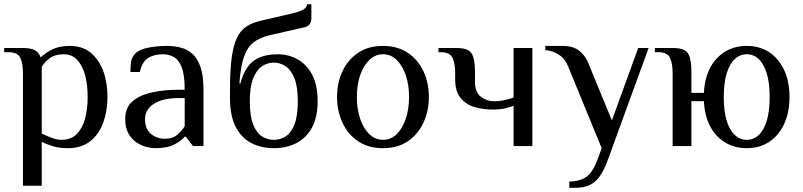

<svg xmlns="http://www.w3.org/2000/svg" viewBox="-23 -700 3848 920"><path d="M87 190V-350Q87 -395 74.5 -422.5Q62 -450 17 -450H-3V-470H87Q125 -470 144.5 -459Q164 -448 172 -425Q192 -445 226 -462.5Q260 -480 312 -480Q372 -480 412 -447Q452 -414 472 -358.5Q492 -303 492 -235Q492 -168 471.5 -112Q451 -56 409 -23Q367 10 302 10Q260 10 230 0.5Q200 -9 177 -20V190ZM272 -30Q317 -30 344.5 -57.5Q372 -85 384.5 -131.5Q397 -178 397 -235Q397 -293 385 -339Q373 -385 347.5 -412.5Q322 -440 282 -440Q241 -440 216 -421.5Q191 -403 177 -380V-60Q200 -49 224.5 -39.5Q249 -30 272 -30Z M722 10Q701 10 676.5 3.5Q652 -3 629 -19Q606 -35 591.5 -62Q577 -89 577 -130Q577 -185 612.5 -215Q648 -245 706.5 -257.5Q765 -270 832 -270H862Q862 -340 848 -376.5Q834 -413 810.5 -426.5Q787 -440 757 -440Q715 -440 686.5 -422Q658 -404 647 -355H602Q602 -381 605 -403.5Q608 -426 627 -445Q646 -464 689 -472Q732 -480 777 -480Q811 -480 842.5 -472Q874 -464 898.5 -442.5Q923 -421 937.5 -379.5Q952 -338 952 -270V0H902L867 -45H862Q847 -26 813 -8Q779 10 722 10ZM767 -35Q804 -35 825.5 -53.5Q847 -72 862 -95V-230H832Q757 -230 714.5 -202.5Q672 -175 672 -130Q672 -81 701 -58Q730 -35 767 -35Z M1289 10Q1229 10 1181.5 -14.5Q1134 -39 1106.5 -92Q1079 -145 1079 -230V-270Q1079 -362 1087 -422Q1095 -482 1112 -518Q1129 -554 1157 -572.5Q1185 -591 1224 -600L1374 -635Q1408 -643 1426.5 -652Q1445 -661 1449 -680H1469V-615Q1469 -596 1461.5 -585Q1454 -574 1439 -570L1264 -530Q1221 -519 1192 -497Q1163 -475 1146.5 -429Q1130 -383 1124 -300H1129Q1148 -375 1191 -407.5Q1234 -440 1309 -440Q1359 -440 1402.5 -416Q1446 -392 1472.5 -342.5Q1499 -293 1499 -215Q1499 -138 1471.5 -88Q1444 -38 1396.5 -14Q1349 10 1289 10ZM1289 -30Q1319 -30 1345 -46Q1371 -62 1387.5 -102.5Q1404 -143 1404 -215Q1404 -285 1387.5 -325.5Q1371 -366 1345 -383Q1319 -400 1289 -400Q1259 -400 1233 -383Q1207 -366 1190.5 -325.5Q1174 -285 1174 -215Q1174 -143 1190.5 -102.5Q1207 -62 1233 -46Q1259 -30 1289 -30Z M1812 10Q1742 10 1693 -23Q1644 -56 1618 -112Q1592 -168 1592 -235Q1592 -303 1618 -358.5Q1644 -414 1693 -447Q1742 -480 1812 -480Q1882 -480 1931 -447Q1980 -414 2006 -358.5Q2032 -303 2032 -235Q2032 -168 2006 -112Q1980 -56 1931 -23Q1882 10 1812 10ZM1812 -30Q1850 -30 1878 -57.5Q1906 -85 1921.5 -131.5Q1937 -178 1937 -235Q1937 -293 1921.5 -339Q1906 -385 1878 -412.5Q1850 -440 1812 -440Q1775 -440 1746.5 -412.5Q1718 -385 1702.5 -339Q1687 -293 1687 -235Q1687 -178 1702.5 -131.5Q1718 -85 1746.5 -57.5Q1775 -30 1812 -30Z M2438 0V-193Q2423 -187 2397.5 -181Q2372 -175 2338 -175Q2296 -175 2254.5 -186Q2213 -197 2185.5 -228.5Q2158 -260 2158 -320V-350Q2158 -395 2145.5 -422.5Q2133 -450 2088 -450H2078V-470H2163Q2198 -470 2217.5 -461Q2237 -452 2245 -426Q2253 -400 2253 -350V-310Q2253 -258 2281 -236.5Q2309 -215 2343 -215Q2373 -215 2398 -221Q2423 -227 2438 -233V-470H2528V0Z M2705 200V170Q2751 170 2783.5 149.5Q2816 129 2840 65L2860 10L2700 -380Q2685 -418 2656.5 -437Q2628 -456 2590 -460V-480H2675Q2720 -480 2749.5 -459Q2779 -438 2795 -400L2909 -123L3035 -470H3085L2890 65Q2870 120 2847.5 149Q2825 178 2797.5 189Q2770 200 2735 200Z M3555 10Q3496 10 3450.5 -18Q3405 -46 3379 -96.5Q3353 -147 3350 -215H3290V0H3200V-350Q3200 -395 3187.5 -422.5Q3175 -450 3130 -450H3115V-470H3200Q3235 -470 3254.5 -461Q3274 -452 3282 -426Q3290 -400 3290 -350V-255H3350Q3353 -323 3379 -373.5Q3405 -424 3450.5 -452Q3496 -480 3555 -480Q3618 -480 3664 -449Q3710 -418 3735 -363Q3760 -308 3760 -235Q3760 -163 3735 -107.5Q3710 -52 3664 -21Q3618 10 3555 10ZM3555 -30Q3588 -30 3612.5 -53Q3637 -76 3651 -121.5Q3665 -167 3665 -235Q3665 -303 3651 -348.5Q3637 -394 3612.5 -417Q3588 -440 3555 -440Q3523 -440 3498 -417Q3473 -394 3459 -348.5Q3445 -303 3445 -235Q3445 -167 3459 -121.5Q3473 -76 3498 -53Q3523 -30 3555 -30Z"/></svg>

Font: El Messiri
Style: Regular
Weight: 400
Designer: Mohamed Gaber
Foundry: Kief Type Foundry
Version: Version 2.020